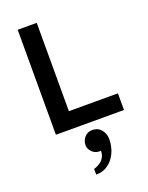

<svg xmlns="http://www.w3.org/2000/svg" viewBox="-183 -791 928 1203"><g transform="rotate(-20 280.5 -189.5)"><path d="M91 0V-700H218V-111H545V0ZM243 321Q243 321 243 311Q243 301 243 292Q243 283 243 283Q243 283 255 279Q267 275 282.5 265Q298 255 310 237Q322 219 322 190Q320 191 317 191Q314 191 311 191Q283 191 263 170.5Q243 150 243 125Q243 96 262.5 73Q282 50 314 50Q342 50 360 63.5Q378 77 387 98Q396 119 396 141Q396 171 387 202.5Q378 234 359 260.5Q340 287 311.5 304Q283 321 243 321Z"/></g></svg>

Font: Inclusive Sans SemiBold
Style: Regular
Weight: 600
Designer: Olivia King
Foundry: Olivia King
Version: Version 2.004